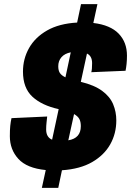

<svg xmlns="http://www.w3.org/2000/svg" viewBox="-20 -825 640 936"><path d="M184 91 203 4Q111 -5 69.5 -50.5Q28 -96 28 -161Q28 -192 30 -211.5Q32 -231 36 -249L210 -257Q209 -247 207 -229Q205 -211 205 -194Q205 -156 234 -144L266 -293Q184 -311 138 -353.5Q92 -396 92 -476Q92 -538 121.5 -590.5Q151 -643 209.5 -676.5Q268 -710 356 -715L375 -805H455L435 -713Q518 -703 558.5 -661Q599 -619 599 -554Q599 -532 597 -513Q595 -494 592 -480L425 -473Q427 -479 428 -490.5Q429 -502 429 -517Q429 -552 404 -564L374 -426Q440 -410 478 -382Q516 -354 531.5 -317Q547 -280 547 -238Q547 -174 517.5 -121.5Q488 -69 429.5 -35Q371 -1 282 5L264 91ZM264 -502Q264 -481 272 -469Q280 -457 299 -448L325 -570Q295 -564 279.5 -546Q264 -528 264 -502ZM374 -210Q374 -231 367 -244.5Q360 -258 341 -269L313 -141Q374 -151 374 -210Z"/></svg>

Font: Geist Mono Black
Style: Italic
Weight: 900
Italic angle: -12°
Monospace: yes
Designer: Basement.studio, Andrés Briganti, Mateo Zaragoza
Foundry: Basement.studio, Vercel, Andrés Briganti, Guido Ferreyra, Mateo Zaragoza
Version: Version 1.500; ttfautohint (v1.8.4.7-5d5b)